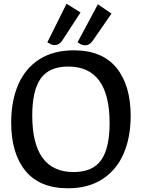

<svg xmlns="http://www.w3.org/2000/svg" viewBox="-20 -1000 761 1030"><path d="M40 -342Q40 -459 78 -546.5Q116 -634 191.5 -682Q267 -730 376 -730Q528 -730 604.5 -636.5Q681 -543 681 -378Q681 -263 643 -175.5Q605 -88 529.5 -39Q454 10 345 10Q193 10 116.5 -83.5Q40 -177 40 -342ZM568 -339Q568 -643 346 -643Q244 -643 198.5 -579Q153 -515 153 -381Q153 -77 375 -77Q477 -77 522.5 -141Q568 -205 568 -339ZM234 -773 337 -980 412 -933 313 -781Q297 -758 273 -758Q260 -758 248.5 -765Q237 -772 234 -773ZM396 -773 505 -977 578 -927 475 -778Q459 -757 437 -757Q422 -757 410 -764.5Q398 -772 396 -773Z"/></svg>

Font: Enriqueta Medium
Style: Regular
Weight: 500
Designer: Viviana Monsalve, Gustavo Ibarra
Foundry: 72Puntos
Version: Version 2.000